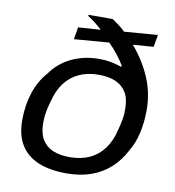

<svg xmlns="http://www.w3.org/2000/svg" viewBox="-82 -796 806 882"><g transform="rotate(10 321.0 -355.5)"><path d="M286 12Q207 12 153 -11Q99 -34 71.5 -79.5Q44 -125 44 -194Q44 -264 63.5 -323Q83 -382 120 -423Q138 -449 162 -469.5Q186 -490 214 -503.5Q242 -517 274.5 -524.5Q307 -532 344 -532Q373 -532 399.5 -527Q426 -522 448 -514L452 -517Q437 -543 417.5 -567.5Q398 -592 376 -614L213 -601L223 -658L327 -665Q310 -681 293 -694Q276 -707 259 -718L261 -723H373Q388 -713 404 -701Q420 -689 434 -675L590 -687L580 -630L484 -623Q535 -565 567 -492.5Q599 -420 599 -338Q599 -281 587.5 -230.5Q576 -180 552 -141Q528 -94 490.5 -59.5Q453 -25 402 -6.5Q351 12 286 12ZM287 -64Q340 -64 380 -82.5Q420 -101 447 -137.5Q474 -174 486 -227Q490 -242 493 -255.5Q496 -269 498 -281Q500 -293 500.5 -304.5Q501 -316 501 -326Q501 -374 483.5 -403Q466 -432 433.5 -446Q401 -460 354 -460Q303 -460 263 -441.5Q223 -423 196.5 -387.5Q170 -352 157 -298Q151 -278 147.5 -260.5Q144 -243 142.5 -228Q141 -213 141 -198Q141 -151 158.5 -121.5Q176 -92 208.5 -78Q241 -64 287 -64Z"/></g></svg>

Font: Archivo SemiExpanded
Style: Italic
Weight: 400
Width: 6
Italic angle: -10°
Designer: Hector Gatti
Foundry: Omnibus-Type
Version: Version 2.001